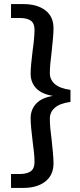

<svg xmlns="http://www.w3.org/2000/svg" viewBox="-20 -820 393 940"><path d="M34 32H75Q112 32 130.5 18.5Q149 5 149 -26Q149 -46 146.5 -72.5Q144 -99 140 -126Q130 -204 130 -241Q130 -283 156.5 -312Q183 -341 237 -350V-351Q183 -360 156.5 -388.5Q130 -417 130 -459Q130 -496 140 -574Q144 -601 146.5 -628.5Q149 -656 149 -675Q149 -706 130.5 -719Q112 -732 75 -732H34V-800H94Q162 -800 202 -769.5Q242 -739 242 -682Q242 -660 239 -628.5Q236 -597 233 -568Q224 -500 224 -462Q224 -430 248.5 -408.5Q273 -387 325 -380V-321Q273 -314 248.5 -292.5Q224 -271 224 -239Q224 -217 226.5 -189.5Q229 -162 233 -134Q236 -104 239 -73Q242 -42 242 -20Q242 37 202 68.5Q162 100 94 100H34Z"/></svg>

Font: AF Albert Sans Medium
Style: Regular
Weight: 500
Designer: Andreas Rasmussen
Foundry: a.Foundry
Version: Version 1.300;Glyphs 3.2 (3231)